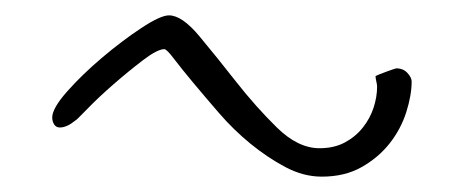

<svg xmlns="http://www.w3.org/2000/svg" viewBox="-20 -341 602 250"><path d="M516 -235Q516 -217 509 -195Q502 -173 487.5 -154.5Q473 -136 451 -123.5Q429 -111 399 -111Q375 -111 351.5 -123.5Q328 -136 306 -154Q284 -172 265 -194Q246 -216 231 -234Q216 -252 206.5 -264.5Q197 -277 194 -277Q185 -277 166 -262.5Q147 -248 127.5 -231Q108 -214 93.5 -199Q79 -184 78 -184Q67 -175 58 -175Q53 -175 50.5 -179Q48 -183 48 -188Q48 -200 67.5 -222Q87 -244 113 -266Q139 -288 164 -304.5Q189 -321 200 -321Q217 -321 239.5 -294Q262 -267 287.5 -234.5Q313 -202 340.5 -175Q368 -148 396 -148Q415 -148 429 -155.5Q443 -163 452.5 -175Q462 -187 466.5 -201Q471 -215 471 -228Q471 -231 470 -235Q469 -239 469 -242Q473 -244 484 -248Q495 -252 496 -252Q505 -252 510.5 -246Q516 -240 516 -235Z"/></svg>

Font: Reenie Beanie
Style: Regular
Weight: 500
Designer: James Grieshaber
Foundry: James Grieshaber
Version: Version 1.000